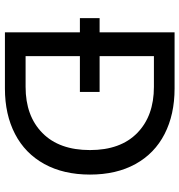

<svg xmlns="http://www.w3.org/2000/svg" viewBox="6 -752 746 799"><g transform="rotate(90 379.5 -353.0)"><path d="M707 -354Q707 -244 663 -164Q619 -84 538 -42Q457 0 349 0H115V-312H56V-394H115V-706H349Q457 -706 538 -664.5Q619 -623 663 -543.5Q707 -464 707 -354ZM214 -620V-394H363V-312H214V-86H342Q463 -86 534 -156Q605 -226 605 -354Q605 -481 534 -550.5Q463 -620 342 -620Z"/></g></svg>

Font: Museo Sans Medium
Style: Regular
Weight: 500
Designer: Jos Buivenga
Foundry: Jos Buivenga & Rosetta Type Foundry (extension, remastering)
Version: Version 3.600;PS 1.000;hotconv 1.0.88;makeotf.lib2.5.647800;